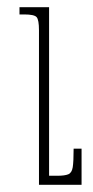

<svg xmlns="http://www.w3.org/2000/svg" viewBox="-20 -512 257 532"><path d="M206 -100V0H88V-428Q88 -457 81.5 -464.5Q75 -472 47 -472H34V-492H116V-25H139Q159 -25 169 -29Q179 -33 181.5 -48.5Q184 -64 184 -100Z"/></svg>

Font: Noto Serif Armenian Condensed Thin
Style: Regular
Weight: 100
Width: 3
Designer: Monotype Design Team
Foundry: Monotype Imaging Inc.
Version: Version 2.008; ttfautohint (v1.8.4.7-5d5b)